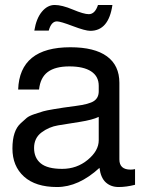

<svg xmlns="http://www.w3.org/2000/svg" viewBox="-20 -729 583 772"><path d="M337 -672Q362 -672 374 -709H432Q417 -605 343 -605Q323 -605 273 -624Q223 -643 209 -643Q186 -643 176 -606H118Q126 -655 148.5 -682Q171 -709 200 -709Q229 -709 273 -690.5Q317 -672 337 -672ZM377 -165V-259Q352 -247 301.5 -239Q251 -231 214 -225Q177 -219 147 -196.5Q117 -174 117 -134Q117 -94 144 -72Q171 -50 230 -50Q289 -50 333 -86.5Q377 -123 377 -165ZM53 -369Q59 -539 263 -539Q360 -539 410 -502.5Q460 -466 460 -396V-88Q460 -47 505 -47Q514 -47 523 -49V14Q488 23 457 23Q426 23 405.5 4.5Q385 -14 380 -54Q296 23 209.5 23Q123 23 76.5 -19Q30 -61 30 -132Q30 -204 64 -234Q78 -247 87.5 -255Q97 -263 119.5 -270.5Q142 -278 154 -281.5Q166 -285 196 -290Q230 -296 284.5 -303Q339 -310 358 -323Q377 -336 377 -362V-384Q377 -422 346.5 -442Q316 -462 259 -462Q202 -462 172 -439.5Q142 -417 137 -369Z"/></svg>

Font: Autonym
Style: Regular
Weight: 500
Version: Version 1.0.20131126